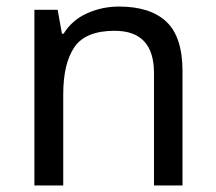

<svg xmlns="http://www.w3.org/2000/svg" viewBox="-20 -566 658 586"><path d="M343 -546Q439 -546 488 -499.5Q537 -453 537 -349V0H450V-343Q450 -472 330 -472Q241 -472 207 -422Q173 -372 173 -278V0H85V-536H156L169 -463H174Q200 -505 246 -525.5Q292 -546 343 -546Z"/></svg>

Font: Noto Sans Buhid
Style: Regular
Weight: 400
Designer: Monotype Design Team
Foundry: Monotype Imaging Inc.
Version: Version 2.001